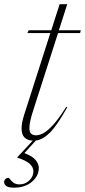

<svg xmlns="http://www.w3.org/2000/svg" viewBox="-56 -655 402 908"><path d="M100 -129.5Q83 -77 83 -50.5Q83 -31 91.2 -23Q99.5 -15 115 -15Q129 -15 148 -24.5Q167 -34 193.8 -62.8Q220.5 -91.5 257.5 -150L262 -147.5Q214.5 -62.5 180.8 -28.5Q147 5.5 113.5 9.5L59.5 69Q99 84.5 113.2 102.5Q127.5 120.5 127.5 139Q127.5 177.5 94.5 205Q61.5 232.5 10 232.5Q-16 232.5 -26.2 224.8Q-36.5 217 -36.5 206Q-36.5 198 -31 192.2Q-25.5 186.5 -16.5 186.5Q-12.5 186.5 -7.2 194Q-2 201.5 8.2 209.2Q18.5 217 36.5 217Q63 217 82.5 198.5Q102 180 102 155Q102 137 85.5 120.8Q69 104.5 26 90.5V88.5L99 10Q75 9.5 60.5 -4.2Q46 -18 46 -47.5Q46 -73.5 57.5 -109.5L182 -498.5H73.5L79.5 -512H186.5L226 -635H262L222.5 -512H326L323 -498.5H218.5Z"/></svg>

Font: Newsreader 72pt ExtraLight
Style: Italic
Weight: 275
Italic angle: -17°
Designer: Hugues Gentile
Foundry: Production Type
Version: Version 1.003; ttfautohint (v1.8.3)